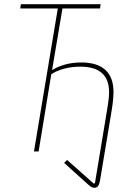

<svg xmlns="http://www.w3.org/2000/svg" viewBox="-20 -718 640 910"><path d="M427 172Q420 172 413.5 168.5Q407 165 396 155L284 54L298 40L424 152L430 150L488 -200Q491 -217 494 -240Q497 -263 497 -281Q497 -402 361 -402Q319 -402 282.5 -392Q246 -382 223 -366L163 0H141L254 -678H76L79 -698H457L454 -678H276L227 -387H229Q253 -402 288 -412Q323 -422 365 -422Q440 -422 479 -387Q518 -352 518 -281Q518 -271 516.5 -251Q515 -231 510 -199L454 138Q451 155 445 163.5Q439 172 427 172Z"/></svg>

Font: IBM Plex Mono Thin
Style: Italic
Weight: 100
Italic angle: -9°
Monospace: yes
Designer: Mike Abbink, Paul van der Laan, Pieter van Rosmalen
Foundry: Bold Monday
Version: Version 2.3